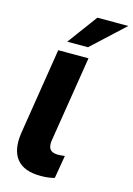

<svg xmlns="http://www.w3.org/2000/svg" viewBox="-140 -1011 753 1091"><g transform="rotate(15 237.0 -465.0)"><path d="M212 11Q114 11 71.5 -42Q29 -95 44 -196L125 -705H303L222 -199Q219 -176 223.5 -161Q228 -146 241.5 -138.5Q255 -131 276 -131Q286 -131 296.5 -132Q307 -133 317 -134L294 1Q277 6 256.5 8.5Q236 11 212 11ZM162 -765 292 -941H474L284 -765Z"/></g></svg>

Font: Nunito Sans 12pt Black
Style: Italic
Weight: 900
Italic angle: -9°
Designer: Vernon Adams
Foundry: Vernon Adams
Version: Version 3.101;gftools[0.9.27]